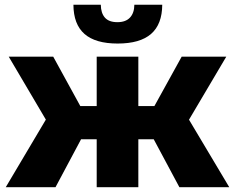

<svg xmlns="http://www.w3.org/2000/svg" viewBox="-20 -775 973 795"><path d="M586.9 -253.7 728 -337.4 929.2 0H722.7ZM204.1 -337.4 345.2 -253.7 209.9 0H3.9ZM16.2 -540.3H200.4L349.9 -267.7L186.9 -250.8ZM240.7 -335.9H431.2V-198.4H240.7ZM380.4 -540.3H552.8V0H380.4ZM501.4 -335.9H692.4V-198.4H501.4ZM581.7 -267.7 732.2 -540.3H916.9L745.7 -250.8ZM284 -755.4H397.4Q397.8 -720.8 414.4 -702Q431.1 -683.2 466.1 -683.2Q500.6 -683.2 518.3 -702.3Q536 -721.4 536.3 -755.4H651.8Q651.3 -674.3 605.5 -634.5Q559.7 -594.7 467.1 -594.7Q375.1 -594.7 329.8 -634.5Q284.4 -674.3 284 -755.4Z"/></svg>

Font: iiserrat Thin
Style: Regular
Weight: 100
Designer: Akira Ohta
Foundry: Akira Ohta
Version: Version 1.200;Glyphs 3.3.1 (3343)